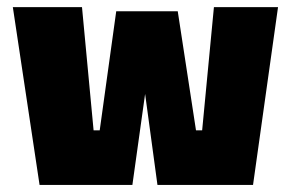

<svg xmlns="http://www.w3.org/2000/svg" viewBox="-20 -523 823 543"><path d="M91.9 0 16.3 -502.8H211.9L244.7 -154.4H262L308.7 -491.1H482.7L534.3 -154.4H551.7L585 -502.8H766.3L695.6 0H425.3L390.4 -257.3L354.4 0Z"/></svg>

Font: TitilliumWeb ExtraLight
Style: Regular
Weight: 400
Designer: Mohamed Gaber, Accademia di Belle Arti di Urbino and others
Foundry: Kief Type Foundry, Accademia di Belle Arti di Urbino and others
Version: Version 3.000; ttfautohint (v1.8.2)